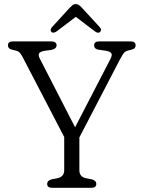

<svg xmlns="http://www.w3.org/2000/svg" viewBox="-20 -898 686 918"><path d="M440.5 -19Q440.5 0 417 0H229Q205.5 0 205.5 -19Q205.5 -34.5 226.5 -40.5L255.5 -46Q287 -53.5 287 -84V-243L88 -625.5Q80 -640.5 73.8 -646.8Q67.5 -653 56.5 -656L41 -659.5Q27 -662.5 22.5 -668.2Q18 -674 18 -681Q18 -700 41.5 -700H224.5Q250.5 -700 250.5 -681Q250.5 -664.5 223.5 -659L192.5 -655Q171.5 -651 166.8 -642.8Q162 -634.5 170.5 -617.5L339 -289.5L507.5 -615Q517 -633 513 -642Q509 -651 488.5 -655L450 -660.5Q430 -664.5 430 -681Q430 -700 454 -700H605Q628.5 -700 628.5 -681Q628.5 -674 624.5 -668.8Q620.5 -663.5 605.5 -659.5L597.5 -658Q582 -654.5 574.5 -647Q567 -639.5 553 -613L359.5 -241V-84Q359.5 -53 390.5 -46L419.5 -40.5Q440.5 -34 440.5 -19ZM458 -744.5Q448.5 -737 433 -748.5L342.5 -817.5L251.5 -748.5Q236 -737.5 226.5 -744.5Q222.5 -748 222.2 -754.5Q222 -761 228 -767.5L312.5 -860Q320.5 -868.5 326.8 -873.5Q333 -878.5 342.5 -878.5Q351.5 -878.5 358 -873.5Q364.5 -868.5 372.5 -860L457.5 -767.5Q463.5 -761 462.8 -754.5Q462 -748 458 -744.5Z"/></svg>

Font: Fraunces 72pt S100 Light
Style: Regular
Weight: 300
Version: Version 1.000; ttfautohint (v1.8.3)